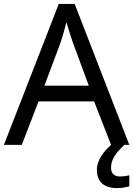

<svg xmlns="http://www.w3.org/2000/svg" viewBox="-20 -737 679 977"><path d="M545 0H546C510 30 473 78 473 126C473 185 505 220 576 220C602 220 619 216 638 211V155C627 157 612 161 590 161C562 161 545 146 545 116C545 75 568 43 613 0H638L360 -717H279L0 0H91L176 -221H459ZM352 -517 432 -301H206L287 -517C295 -540 308 -583 318 -624C325 -599 346 -533 352 -517Z"/></svg>

Font: Noto Sans Gurmukhi UI
Style: Regular
Weight: 400
Designer: Jelle Bosma - Monotype Design Team
Foundry: Monotype Imaging Inc.
Version: Version 2.004